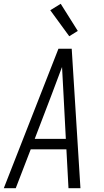

<svg xmlns="http://www.w3.org/2000/svg" viewBox="-28 -992 548 1012"><path d="M-8 0 280 -735H350L396 0H333L322 -205H134L55 0ZM319 -260 307 -490Q305 -527 303 -564.5Q301 -602 299 -639Q285 -602 271 -564.5Q257 -527 243 -490L155 -260ZM337 -801 237 -938 292 -972 382 -829Z"/></svg>

Font: Iosevka SS18 Light
Style: Italic
Weight: 300
Italic angle: -9°
Monospace: yes
Designer: Belleve Invis
Foundry: Belleve Invis
Version: Version 25.1.1; ttfautohint (v1.8.4)